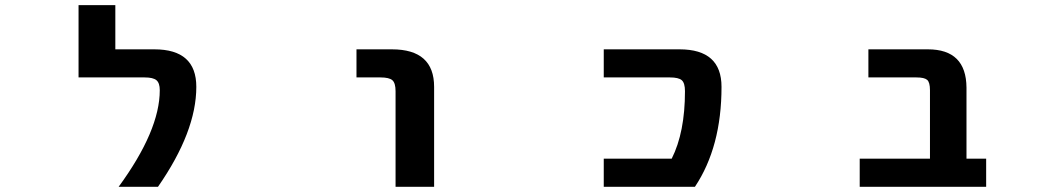

<svg xmlns="http://www.w3.org/2000/svg" viewBox="-20 -712 4040 734"><path d="M433.6 2Q590.8 -212.9 590.8 -367.2Q590.8 -394.5 578.1 -405.3Q565.4 -416 533.2 -416H280.3V-692.4H420.9V-523.4H570.3Q730.5 -523.4 730.5 -379.9Q730.5 -209 584 2Z M1342.8 -416V-523.4H1478.5Q1639.6 -523.4 1639.6 -379.9V2H1492.2V-363.3Q1492.2 -394.5 1480 -405.3Q1467.8 -416 1434.6 -416Z M2578.1 -523.4Q2738.3 -523.4 2738.3 -379.9Q2738.3 -150.4 2636.7 2H2288.1V-105.5H2547.9Q2598.6 -206.1 2598.6 -363.3Q2598.6 -394.5 2586.4 -405.3Q2574.2 -416 2541 -416H2288.1V-523.4Z M3535.2 -367.2Q3535.2 -397.5 3524.4 -406.7Q3513.7 -416 3483.4 -416H3299.8V-523.4H3527.3Q3673.8 -523.4 3674.8 -377V-105.5H3750V2H3266.6V-105.5H3535.2Z"/></svg>

Font: GenEi Gothic M Regular
Style: Bold
Weight: 700
Designer: o_tamon (Modified); [Source Han Sans]
Ryoko NISHIZUKA  (kana & ideographs); Paul D. Hunt (Latin, Greek & Cyrillic); Wenl
Version: Version 1.1a;Original Version 1.004